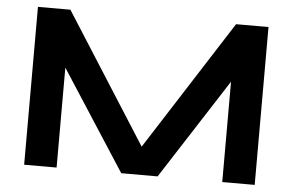

<svg xmlns="http://www.w3.org/2000/svg" viewBox="-48 -715 1195 784"><g transform="rotate(5 549.5 -323.5)"><path d="M580 -66H517L889 -647H1022V0H889V-470L921 -461L624 0H475L178 -459L210 -468V0H77V-647H210Z"/></g></svg>

Font: Syne
Style: Bold
Weight: 700
Designer: Lucas Descroix
Foundry: Bonjour Monde
Version: Version 2.200